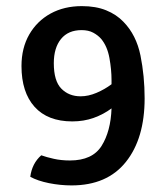

<svg xmlns="http://www.w3.org/2000/svg" viewBox="-20 -578 522 612"><path d="M241 -558.5Q285.5 -558.5 318.2 -545.2Q351 -532 373.5 -508.5Q414.5 -466.5 427.8 -401Q441 -335.5 441 -264.5Q441 -136.5 381.2 -61.8Q321.5 13 208 13Q172.5 13 136.2 5.8Q100 -1.5 76.5 -14.5Q82 -57 111.5 -83Q128 -77 151.5 -71.8Q175 -66.5 203 -66.5Q274.5 -66.5 303.8 -113Q333 -159.5 335.5 -232.5Q310 -213.5 278.5 -202.2Q247 -191 210.5 -191Q132 -191 90.2 -237.5Q48.5 -284 48.5 -367.5Q48.5 -425 73.2 -468Q98 -511 141.2 -534.8Q184.5 -558.5 241 -558.5ZM151.5 -376.5Q151.5 -320 175.5 -295.5Q199.5 -271 237 -271Q261.5 -271 287.5 -282Q313.5 -293 335.5 -309.5V-322.5Q335.5 -356 328.8 -393.2Q322 -430.5 302.5 -454Q292.5 -465.5 277.2 -473.8Q262 -482 240 -482Q197.5 -482 174.5 -453.8Q151.5 -425.5 151.5 -376.5Z"/></svg>

Font: Signika SC
Style: Regular
Weight: 400
Designer: Anna Giedryś
Foundry: Anna Giedryś
Version: Version 2.000; ttfautohint (v1.8.3) -l 8 -r 50 -G 200 -x 9 -